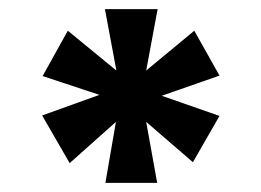

<svg xmlns="http://www.w3.org/2000/svg" viewBox="-20 -759 569 419"><path d="M299 -605 324 -739H209L234 -605L128 -692L73 -593L197 -552L72 -507L132 -403L233 -493L210 -360H323L299 -493L401 -405L459 -506L333 -550L459 -594L404 -692Z"/></svg>

Font: Malmofest
Style: Bold
Weight: 700
Designer: Jonny Pinhorn (Poppins), Kolossal
Version: Version 1.004;Glyphs 3.1.2 (3151)